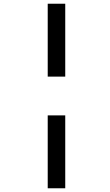

<svg xmlns="http://www.w3.org/2000/svg" viewBox="-20 -778 591 1030"><path d="M236 -367H330V-758H236ZM236 232H330V-159H236Z"/></svg>

Font: Noto Sans SemiBold
Style: Italic
Weight: 600
Italic angle: -12°
Designer: Monotype Design Team
Foundry: Monotype Imaging Inc.
Version: Version 2.013